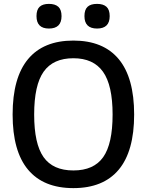

<svg xmlns="http://www.w3.org/2000/svg" viewBox="-20 -959 756 989"><path d="M232 -812Q168 -812 168 -876Q168 -909 184 -924Q200 -939 232 -939Q264 -939 280.5 -924Q297 -909 297 -876Q297 -812 232 -812ZM480 -812Q415 -812 415 -876Q415 -909 431 -924Q447 -939 480 -939Q512 -939 528.5 -924Q545 -909 545 -876Q545 -812 480 -812ZM358 10Q204 10 124.5 -85Q45 -180 45 -369Q45 -559 124.5 -654.5Q204 -750 358 -750Q512 -750 591.5 -654.5Q671 -559 671 -369Q671 -180 591.5 -85Q512 10 358 10ZM358 -81Q463 -81 511.5 -149.5Q560 -218 560 -369Q560 -520 510.5 -589.5Q461 -659 358 -659Q254 -659 205 -590Q156 -521 156 -369Q156 -218 204.5 -149.5Q253 -81 358 -81Z"/></svg>

Font: Encode Sans Narrow
Style: Medium
Weight: 500
Designer: Pablo Impallari, Andres Torresi
Foundry: Pablo Impallari, Andres Torresi
Version: Version 1.000; ttfautohint (v1.00) -l 8 -r 50 -G 200 -x 14 -